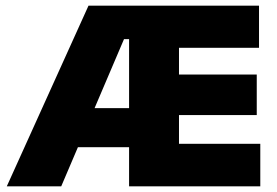

<svg xmlns="http://www.w3.org/2000/svg" viewBox="-20 -659 978 679"><path d="M4 0 293 -639H471.5L470.5 -520.5H418.5L196.5 0ZM171.5 -138.5V-276.5H458V-138.5ZM489 0V-150.5H900.5V0ZM436.5 0V-639H613V0ZM540.5 -252V-395.5H888V-252ZM489 -490V-639H896V-490Z"/></svg>

Font: Anek Bangla Medium ExtraBold
Style: Regular
Weight: 800
Version: Version 1.003